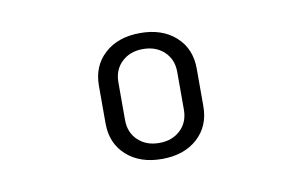

<svg xmlns="http://www.w3.org/2000/svg" viewBox="-44 -809 688 437"><g transform="rotate(-10 300.0 -590.5)"><path d="M300 -445Q249 -445 218 -473Q187 -501 187 -547V-634Q187 -680 218 -708Q249 -736 300 -736Q351 -736 382 -708Q413 -680 413 -634V-547Q413 -501 382 -473Q351 -445 300 -445ZM300 -482Q330 -482 349 -500Q368 -518 368 -547V-634Q368 -663 349 -681Q330 -699 300 -699Q270 -699 251 -681Q232 -663 232 -634V-547Q232 -518 251 -500Q270 -482 300 -482Z"/></g></svg>

Font: JetBrains Mono NL Light
Style: Regular
Weight: 300
Monospace: yes
Designer: Philipp Nurullin, Konstantin Bulenkov
Foundry: JetBrains
Version: Version 2.305; ttfautohint (v1.8.4.7-5d5b)